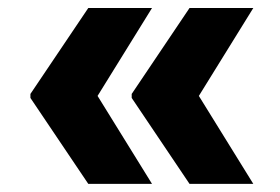

<svg xmlns="http://www.w3.org/2000/svg" viewBox="-20 -534 694 476"><path d="M356.9 -514.2H198.9L55.4 -301.1V-291.2L198.9 -78.1H356.9L221.9 -296.2ZM608 -514.2H449.9L306.5 -301.1V-291.2L449.9 -78.1H608L473 -296.2Z"/></svg>

Font: TID UI Extra Bold
Style: Regular
Weight: 800
Designer: The TID Project Authors
Foundry: Bakken & Bæck
Version: Version 1.001;hotconv 1.0.109;makeotfexe 2.5.65596